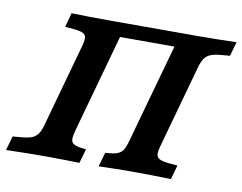

<svg xmlns="http://www.w3.org/2000/svg" viewBox="-86 -661 947 750"><g transform="rotate(10 388.0 -285.5)"><path d="M160.4 -511 125 -513.8 140.3 -570.6Q207.2 -568.5 296.6 -568.5H298.8H636.2H638Q713.4 -568.5 794.7 -571L778.6 -514.5L743 -511.4Q716.2 -508.9 701.6 -502.7Q687 -496.5 678.2 -483.4Q669.3 -470.3 662.4 -445.2L594.7 -201.6H472L558.8 -512.1H342.8L256.5 -201.6H133.8L201.6 -445.2Q209.3 -470.7 208.7 -483.6Q208.2 -496.5 197.2 -502.5Q186.3 -508.6 160.4 -511ZM-19 0 -2.9 -56.5 32.8 -59.6Q59.6 -62 74.2 -68.2Q88.7 -74.4 97.4 -87.6Q106 -100.7 112.9 -125.8L133.8 -201.6H256.5L235.5 -125.8Q228.6 -100.3 228.6 -87.8Q228.6 -75.3 236.9 -69.2Q245.3 -63.2 265.6 -59.6L288.2 -56.8L272 -0.4Q241.3 -1.6 215.3 -1.6Q181.7 -2.4 137.2 -2.4H139.5H137.7Q62.4 -2.4 -19 0ZM348.2 0 364.4 -56.5 386.6 -58.4Q407.6 -60.9 419.1 -67.3Q430.7 -73.7 437.5 -87Q444.3 -100.3 451.1 -125.8L472 -201.6H594.7L573.7 -125.8Q566 -100.3 566.8 -87.4Q567.5 -74.4 578.4 -68.4Q589.4 -62.4 615.3 -59.6L650.7 -56.5L635 0Q554.3 -2.4 478.7 -2.4H477.3H478.1Q419.6 -2.4 348.2 0Z"/></g></svg>

Font: Playfair Micro SmCond SmLight
Style: Italic
Weight: 360
Width: 4
Italic angle: -15.6°
Designer: Claus Eggers Sørensen
Foundry: Claus Eggers Sørensen
Version: Version 2.203;Glyphs 3.3 (3326)